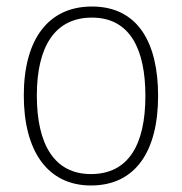

<svg xmlns="http://www.w3.org/2000/svg" viewBox="-20 -559 559 589"><path d="M465 -265C465 -428 403 -539 262 -539C128 -539 53 -438 53 -266C53 -97 125 10 259 10C397 10 465 -97 465 -265ZM93 -266C93 -417 149 -505 262 -505C380 -505 426 -406 426 -265C426 -115 374 -25 259 -25C146 -25 93 -117 93 -266Z"/></svg>

Font: Noto Sans SemiCondensed ExtraLight
Style: Regular
Weight: 200
Width: 4
Designer: Monotype Design Team
Foundry: Monotype Imaging Inc.
Version: Version 2.013